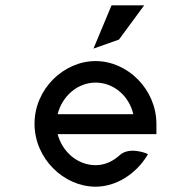

<svg xmlns="http://www.w3.org/2000/svg" viewBox="-20 -692 737 723"><path d="M428 -543 523 -672H400L332 -509ZM569 -187V-225C569 -356 460 -462 340 -462C220 -462 110 -357 110 -226C110 -95 220 11 340 11C417 11 491 -36 534 -106L537 -111L532 -114C532 -114 468 -141 431 -108C406 -85 375 -70 340 -70C273 -70 215 -119 197 -187ZM197 -262C214 -330 272 -381 340 -381C408 -381 466 -331 482 -262Z"/></svg>

Font: Charger Monospace
Style: Regular
Weight: 400
Designer: Jasper
Foundry: Cannot Into Space Fonts
Version: Version 0.980